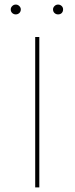

<svg xmlns="http://www.w3.org/2000/svg" viewBox="-20 -820 326 840"><path d="M134 -658H152V0H134ZM27 -779Q27 -787 33.5 -793.5Q40 -800 49 -800Q58 -800 64.5 -793.5Q71 -787 71 -779Q71 -769 64.5 -763Q58 -757 49 -757Q40 -757 33.5 -763Q27 -769 27 -779ZM212 -779Q212 -787 218.5 -793.5Q225 -800 234 -800Q243 -800 249.5 -794Q256 -788 256 -779Q256 -769 250 -763Q244 -757 234 -757Q225 -757 218.5 -763Q212 -769 212 -779Z"/></svg>

Font: Ysabeau Thin
Style: Regular
Weight: 200
Designer: Christian Thalmann (Catharsis Fonts)
Version: Version 0.003